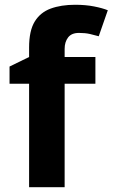

<svg xmlns="http://www.w3.org/2000/svg" viewBox="-20 -785 472 805"><path d="M380 -434H251V0H102V-434H20V-506L102 -546V-586Q102 -656 125.5 -694.5Q149 -733 192.5 -749Q236 -765 295 -765Q339 -765 374.5 -758Q410 -751 432 -742L394 -633Q377 -638 357 -642.5Q337 -647 311 -647Q280 -647 265.5 -628Q251 -609 251 -580V-546H380Z"/></svg>

Font: Noto Sans Sora Sompeng
Style: Bold
Weight: 700
Designer: Monotype Design Team. David Williams.
Foundry: Monotype Imaging Inc.
Version: Version 2.101